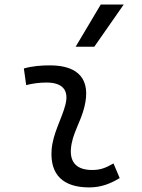

<svg xmlns="http://www.w3.org/2000/svg" viewBox="-20 -815 626 845"><path d="M479.5 -95.7C442.9 -74.7 420.4 -66.9 385.3 -66.9C320.3 -66.9 288.1 -98.1 292 -157.7C296.4 -225.6 335 -275.4 351.6 -345.2C380.9 -464.4 326.7 -527.3 200.2 -527.3C161.6 -527.3 123 -524.4 85 -513.7L95.2 -440.4C125 -448.2 154.8 -451.7 184.6 -451.7C254.9 -451.7 284.2 -418.5 268.1 -355C252.9 -293.9 211.4 -226.1 207 -153.3C200.2 -46.4 257.3 9.8 372.6 9.8C427.7 9.8 468.3 -8.3 506.8 -31.2ZM313 -609.4H395L524.4 -794.9H423.3Z"/></svg>

Font: Cascadia Code PL SemiLight
Style: Italic
Weight: 350
Italic angle: -10°
Monospace: yes
Designer: Aaron Bell
Foundry: Saja Typeworks
Version: Version 2404.023